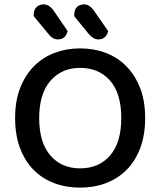

<svg xmlns="http://www.w3.org/2000/svg" viewBox="-20 -843 733 877"><path d="M643 -304Q643 -226 620.5 -166.5Q598 -107 558 -67Q518 -27 464 -6.5Q410 14 346 14Q282 14 227.5 -6.5Q173 -27 133.5 -67Q94 -107 71.5 -166.5Q49 -226 49 -304Q49 -382 72 -441Q95 -500 135 -540.5Q175 -581 229.5 -601.5Q284 -622 346 -622Q409 -622 463 -601.5Q517 -581 557 -540.5Q597 -500 620 -441Q643 -382 643 -304ZM534 -304Q534 -416 483 -474.5Q432 -533 346 -533Q262 -533 210.5 -474Q159 -415 159 -304Q159 -192 210 -133Q261 -74 346 -74Q432 -74 483 -133Q534 -192 534 -304ZM134 -769V-774Q134 -799 147 -811Q160 -823 179 -823Q194 -823 205 -815Q216 -807 224 -796L289 -701Q284 -681 272.5 -672Q261 -663 245 -663Q231 -663 220.5 -669.5Q210 -676 202 -687ZM319 -769V-774Q319 -799 331.5 -811Q344 -823 364 -823Q378 -823 389 -815Q400 -807 408 -796L474 -701Q469 -681 457.5 -672Q446 -663 430 -663Q416 -663 405.5 -670Q395 -677 386 -687Z"/></svg>

Font: Baloo Tammudu 2 Medium
Style: Regular
Weight: 500
Designer: Maithili Shingre, Omkar Shende and Ek Type
Foundry: Ek Type
Version: Version 1.640;hotconv 1.0.111;makeotfexe 2.5.65597; ttfautoh